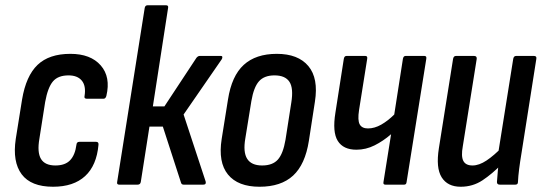

<svg xmlns="http://www.w3.org/2000/svg" viewBox="-20 -703 2067 731"><path d="M182 8Q98 8 62.5 -39.5Q27 -87 40 -174L64 -324Q79 -414 123 -456Q167 -498 248 -498Q325 -498 363.5 -454Q402 -410 385 -338Q382 -327 374 -327H311Q299 -327 302 -338Q308 -376 291.5 -396Q275 -416 241 -416Q201 -416 181.5 -393Q162 -370 152 -315L130 -175Q121 -123 136 -98Q151 -73 191 -73Q228 -73 247 -93Q266 -113 271 -152Q272 -163 282 -163H346Q356 -163 355 -152Q348 -73 304 -32.5Q260 8 182 8Z M821 -490Q826 -490 826.5 -486Q827 -482 824 -477L679 -267L763 -12Q766 0 754 0H679Q671 0 669 -8L600 -221H549L516 -10Q514 0 504 0H434Q424 0 426 -10L531 -673Q533 -683 542 -683H612Q622 -683 620 -673L562 -298H606L728 -483Q734 -490 740 -490Z M968 8Q886 8 848 -38.5Q810 -85 824 -174L848 -324Q862 -414 908 -456Q954 -498 1034 -498Q1115 -498 1154 -451.5Q1193 -405 1179 -316L1156 -167Q1142 -77 1096 -34.5Q1050 8 968 8ZM978 -73Q1018 -73 1038 -95.5Q1058 -118 1067 -171L1089 -312Q1098 -367 1082 -391.5Q1066 -416 1025 -416Q986 -416 966 -393.5Q946 -371 937 -318L914 -176Q905 -124 921 -98.5Q937 -73 978 -73Z M1447 0Q1438 0 1440 -10L1469 -192Q1439 -166 1406 -149.5Q1373 -133 1337 -133Q1287 -133 1266 -166.5Q1245 -200 1257 -274L1289 -479Q1291 -490 1299 -490H1371Q1380 -490 1378 -479L1347 -284Q1341 -245 1349.5 -229.5Q1358 -214 1381 -214Q1406 -214 1431.5 -228.5Q1457 -243 1481 -267L1514 -479Q1516 -490 1524 -490H1596Q1605 -490 1603 -479L1528 -10Q1527 0 1519 0Z M1734 8Q1684 8 1661.5 -28Q1639 -64 1651 -139L1705 -479Q1707 -490 1716 -490H1785Q1796 -490 1795 -479L1742 -146Q1735 -108 1744 -90.5Q1753 -73 1779 -73Q1804 -73 1832.5 -92Q1861 -111 1894 -145L1891 -79Q1854 -41 1817 -16.5Q1780 8 1734 8ZM1883 0Q1872 0 1872 -10Q1873 -29 1875.5 -53.5Q1878 -78 1880 -96L1877 -121L1934 -479Q1936 -490 1945 -490H2013Q2024 -490 2022 -479L1966 -123Q1960 -87 1956.5 -59.5Q1953 -32 1952 -10Q1952 0 1942 0Z"/></svg>

Font: Sofia Sans Condensed SemiBold
Style: Italic
Weight: 600
Italic angle: -9°
Version: Version 4.100